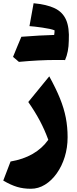

<svg xmlns="http://www.w3.org/2000/svg" viewBox="-20 -872 471 1180"><path d="M395.5 -28.8Q395.5 35.6 377.7 92.8Q359.9 149.9 328.6 193.8Q297.4 237.8 256.6 262.9Q215.8 288.1 169.9 288.1Q123.5 288.1 85 276.6Q46.4 265.1 0 237.8L44.9 120.6Q200.2 94.2 276.9 -12.7Q254.4 -74.2 224.9 -129.9Q195.3 -185.5 153.8 -245.1L282.7 -402.8Q323.7 -328.6 348.6 -267.1Q373.5 -205.6 384.5 -148.2Q395.5 -90.8 395.5 -28.8ZM161.1 -711.4 186.5 -852.1Q267.1 -844.7 316.2 -821.3Q365.2 -797.9 386.2 -750Q407.2 -702.1 402.8 -621.1Q401.9 -553.2 379.9 -502.9Q370.6 -503.4 358.4 -503.4H323.7Q220.2 -503.4 96.2 -491.7Q73.7 -511.7 60.1 -522.5Q72.8 -554.2 85.7 -585Q98.6 -615.7 111.3 -646Q231 -655.3 313 -657.2Q315.4 -673.3 315.4 -685.5Q293.5 -694.8 240 -702.4Q186.5 -710 161.1 -711.4Z"/></svg>

Font: Pinar-FD ExtraBold
Style: Regular
Weight: 800
Designer: Amin Abedi
Version: Version 3.000